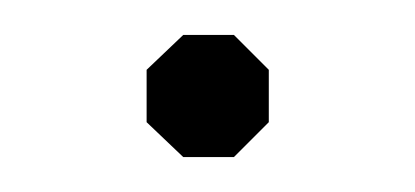

<svg xmlns="http://www.w3.org/2000/svg" viewBox="-20 -90 238 110"><path d="M64 -20V-50L85 -70H114L134 -50V-20L114 0H85Z"/></svg>

Font: Chakra Petch ExtraLight
Style: Regular
Weight: 275
Designer: Katatrad Aksorn Co.,Ltd.
Foundry: Cadson Demak Co.,Ltd.
Version: Version 1.000; ttfautohint (v1.6)